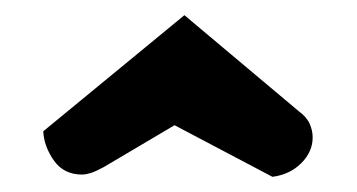

<svg xmlns="http://www.w3.org/2000/svg" viewBox="-20 -432 470 253"><path d="M88 -202Q64 -202 51 -220.5Q38 -239 37 -259L223 -412L373 -286Q384 -278 388 -269Q392 -260 392 -251Q392 -232 377 -217Q362 -202 339 -199L210 -267L117 -212Q106 -206 99.5 -204Q93 -202 88 -202Z"/></svg>

Font: Yanone Kaffeesatz
Style: Bold
Weight: 700
Designer: Yanone (Cyrillic: Daniel Pouzeot, Huerta Tipografica, and Cyreal)
Foundry: Yanone
Version: Version 2.003